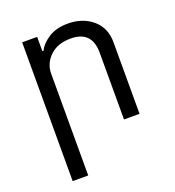

<svg xmlns="http://www.w3.org/2000/svg" viewBox="-137 -663 888 975"><g transform="rotate(-20 307.0 -175.0)"><path d="M172.9 -345.2V205.1H88.9V-544.9H169.9V-467.8H176.8Q191.9 -501 233.4 -528.1Q274.9 -555.2 338.9 -555.2Q418.9 -555.2 471.9 -509.8Q524.9 -464.4 524.9 -387.2V0H440.9V-360.8Q440.9 -479 326.2 -479Q254.9 -479 213.9 -439.2Q172.9 -399.4 172.9 -345.2Z"/></g></svg>

Font: Telcell.Market
Style: Regular
Weight: 400
Designer: Rasmus Andersson, Sedrak Mkrtchyan
Version: Version 3.019;git-0a5106e0b